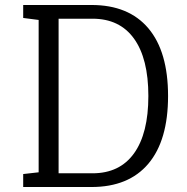

<svg xmlns="http://www.w3.org/2000/svg" viewBox="-20 -750 751 770"><path d="M73 0V-52L135 -59V-670L73 -678V-730H347Q496 -730 575 -636.5Q654 -543 654 -365Q654 -187 575 -93.5Q496 0 347 0ZM215 -55H351Q460 -55 517.5 -135Q575 -215 575 -365Q575 -515 517.5 -595Q460 -675 351 -675H215Z"/></svg>

Font: Fauna One
Style: Regular
Weight: 400
Designer: Eduardo Rodriguez Tunni
Foundry: Eduardo Rodriguez Tunni
Version: Version 2.001; ttfautohint (v1.8.4.7-5d5b);gftools[0.9.23]